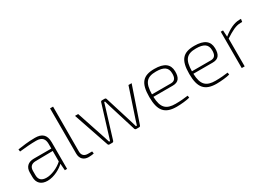

<svg xmlns="http://www.w3.org/2000/svg" viewBox="0 -1446 3067 2205"><g transform="rotate(-30 1533.5 -344.0)"><path d="M312 -494C219 -494 147 -482 82 -473L86 -443C158 -451 240 -458 307 -458C390 -458 414 -415 414 -354V-293H182C106 -293 62 -251 62 -178V-118C62 -38 111 7 193 7C284 7 376 -49 417 -90L424 0H454V-354C454 -456 401 -494 312 -494ZM197 -30C134 -31 103 -61 103 -121V-175C103 -228 130 -257 186 -258L414 -261V-122C357 -68 264 -28 197 -30Z M672 -700H632V-100C632 -31 674 7 738 7C757 7 793 4 808 -1L803 -30H748C699 -30 671 -56 671 -106Z M1588 -482H1546L1418 -98C1410 -75 1405 -53 1397 -30H1384C1377 -53 1370 -75 1364 -98L1249 -468C1247 -476 1240 -482 1231 -482H1194C1185 -482 1178 -476 1176 -468L1062 -98L1041 -30H1028C1021 -52 1015 -75 1007 -97L879 -482H837L997 -13C1000 -5 1007 0 1015 0H1054C1063 0 1070 -6 1073 -14L1185 -379C1192 -403 1200 -427 1207 -452H1218L1239 -379L1352 -14C1355 -6 1362 0 1371 0H1410C1418 0 1425 -5 1428 -13Z M1908 -24C1786 -24 1731 -71 1726 -221H1983C2061 -221 2091 -266 2089 -352C2087 -446 2025 -494 1895 -494C1744 -494 1684 -429 1684 -243C1684 -59 1747 12 1903 12C1956 12 2042 4 2078 -8L2073 -36C2032 -30 1970 -24 1908 -24ZM1897 -458C1998 -458 2047 -426 2048 -350C2050 -291 2032 -254 1977 -254H1726C1728 -406 1772 -458 1897 -458Z M2438 -24C2316 -24 2261 -71 2256 -221H2513C2591 -221 2621 -266 2619 -352C2617 -446 2555 -494 2425 -494C2274 -494 2214 -429 2214 -243C2214 -59 2277 12 2433 12C2486 12 2572 4 2608 -8L2603 -36C2562 -30 2500 -24 2438 -24ZM2427 -458C2528 -458 2577 -426 2578 -350C2580 -291 2562 -254 2507 -254H2256C2258 -406 2302 -458 2427 -458Z M3025 -494C2955 -494 2882 -458 2805 -396L2800 -482H2770V0H2809V-368C2896 -424 2953 -456 3019 -456H3039L3045 -494Z"/></g></svg>

Font: Exo 2 Extra Light
Style: Regular
Weight: 250
Designer: Natanael Gama
Version: Version 1.001;PS 001.001;hotconv 1.0.88;makeotf.lib2.5.64775